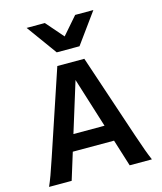

<svg xmlns="http://www.w3.org/2000/svg" viewBox="-140 -1092 1006 1194"><g transform="rotate(-15 362.5 -495.5)"><path d="M170.9 0H25.4Q38.6 -29.8 52.2 -66.9Q65.9 -104 88.9 -173.3L269.5 -712.9H443.4L624 -173.3Q647 -105 660.9 -67.1Q674.8 -29.3 687.5 0H544.4L490.2 -173.3H224.6ZM457 -278.3 356.4 -599.6 256.8 -278.3ZM459 -991.2H576.2L434.6 -795.9H288.1L146.5 -991.2H263.7L361.3 -878.9Z"/></g></svg>

Font: Andika
Style: Bold
Weight: 700
Designer: Victor Gaultney, Annie Olsen, Julie Remington, Don Collingsworth, Eric Hays, Becca Hirsbrunner
Foundry: SIL International
Version: Version 6.101